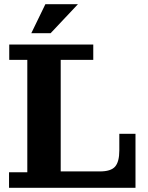

<svg xmlns="http://www.w3.org/2000/svg" viewBox="-20 -894 706 914"><path d="M23 0V-74H110V-609H24V-682H424V-609H269V0ZM269 0V-78H625V0ZM456 -78Q508 -78 528 -101Q548 -124 548 -178V-257H625V-78ZM129 -736 196 -874H351L221 -736Z"/></svg>

Font: Montagu Slab 144pt SemiBold
Style: Regular
Weight: 600
Version: Version 1.000